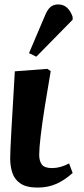

<svg xmlns="http://www.w3.org/2000/svg" viewBox="-20 -833 381 867"><path d="M150 14Q100 14 73 -4Q46 -22 36 -52Q26 -82 26 -118Q26 -149 31.5 -246Q37 -343 47 -511L194 -522L209 -512Q194 -426 182 -350Q170 -274 163.5 -218Q157 -162 157 -134Q157 -106 169 -90Q181 -74 215 -74Q253 -74 292 -95L308 -52Q273 -20 235 -3Q197 14 150 14ZM144 -577 111 -593 182 -760Q193 -788 207 -800.5Q221 -813 242 -813Q267 -813 283 -798Q299 -783 308 -757V-744Z"/></svg>

Font: Literata 36pt
Style: Bold Italic
Weight: 700
Italic angle: -2°
Designer: Latin by Veronika Burian and Jose Scaglione. Greek by Irene Vlachou. Cyrillic by Vera Evstafieva
Foundry: TypeTogether
Version: Version 3.002